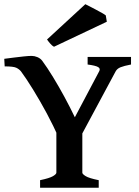

<svg xmlns="http://www.w3.org/2000/svg" viewBox="-20 -883 653 903"><path d="M596.2 -579.6Q563 -573.2 546.9 -566.7Q530.8 -560.1 523.9 -547.4L356.4 -235.4H255.4Q232.4 -289.6 200.2 -349.4Q168 -409.2 135.5 -461.9Q103 -514.6 78.6 -547.4Q69.8 -558.1 56.2 -564.5Q42.5 -570.8 2 -570.8L0 -606.4Q19 -608.9 44.2 -612.1Q69.3 -615.2 92.5 -617.7Q115.7 -620.1 128.9 -620.1Q142.1 -620.1 156 -614.3Q169.9 -608.4 178.2 -597.7Q202.1 -565.4 229.2 -521Q256.3 -476.6 283 -427.5Q309.6 -378.4 332 -331.5L446.3 -547.4Q453.6 -560.1 441.7 -567.4Q429.7 -574.7 392.1 -579.6V-615.2H596.2ZM168.5 0V-35.6Q212.9 -44.9 229 -54.4Q245.1 -64 245.1 -70.8V-311H367.2V-70.8Q367.2 -64.5 382.8 -54.7Q398.4 -44.9 444.3 -35.6V0ZM233.9 -663.1Q225.6 -667 215.6 -678.7Q205.6 -690.4 201.2 -697.3L381.3 -863.3Q386.2 -860.8 400.1 -853.8Q414.1 -846.7 430.2 -838.1Q446.3 -829.6 459.7 -822Q473.1 -814.5 477.5 -810.5L482.4 -780.8Z"/></svg>

Font: Gentium Plus
Style: Bold
Weight: 700
Designer: Victor Gaultney, Annie Olsen, Iska Routamaa, Becca Hirsbrunner
Foundry: SIL International
Version: Version 6.101